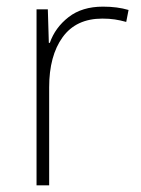

<svg xmlns="http://www.w3.org/2000/svg" viewBox="-20 -558 423 578"><path d="M290 -538Q312 -538 331 -535.5Q350 -533 367 -528L360 -492Q342 -497 325.5 -499.5Q309 -502 288 -502Q209 -502 168.5 -446Q128 -390 128 -295V0H90V-530H124L127 -429H130Q146 -475 186.5 -506.5Q227 -538 290 -538Z"/></svg>

Font: Noto Sans Kannada ExtraLight
Style: Regular
Weight: 200
Designer: Jelle Bosma - Monotype Design Team
Foundry: Monotype Imaging Inc.
Version: Version 2.005; ttfautohint (v1.8.4.7-5d5b)